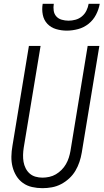

<svg xmlns="http://www.w3.org/2000/svg" viewBox="-20 -975 541 1003"><path d="M202 8Q174 8 147.5 2Q121 -4 100 -19Q79 -34 65.5 -56Q52 -78 45.5 -103.5Q39 -129 39.5 -157Q40 -185 45 -213L131 -735H192L104 -204Q101 -185 100.5 -166Q100 -147 103 -129.5Q106 -112 114 -96Q122 -80 135 -68.5Q148 -57 165.5 -52Q183 -47 202 -47Q219 -47 237.5 -51Q256 -55 272 -64.5Q288 -74 301.5 -87.5Q315 -101 324.5 -117.5Q334 -134 339.5 -151.5Q345 -169 348 -186L438 -735H499L407 -177Q403 -153 395 -129Q387 -105 374 -83Q361 -61 341.5 -43Q322 -25 299 -13Q276 -1 251 3.5Q226 8 202 8ZM329 -815Q300 -815 273 -823Q246 -831 227.5 -850.5Q209 -870 203.5 -898Q198 -926 203 -955H261Q258 -937 260.5 -919.5Q263 -902 274 -889.5Q285 -877 302.5 -872Q320 -867 338 -867Q356 -867 374.5 -872Q393 -877 408 -889.5Q423 -902 431.5 -919.5Q440 -937 443 -955H501Q496 -926 481.5 -898Q467 -870 442.5 -850.5Q418 -831 388 -823Q358 -815 329 -815Z"/></svg>

Font: Iosevka Light
Style: Italic
Weight: 300
Italic angle: -9°
Monospace: yes
Designer: Belleve Invis
Foundry: Belleve Invis
Version: Version 32.5.0; ttfautohint (v1.8.4)